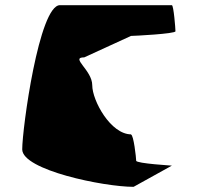

<svg xmlns="http://www.w3.org/2000/svg" viewBox="-20 -723 800 743"><path d="M66 -145C66 -65 381 0 497 0L645 -82C652 -82 507 -90 507 -101C507 -112 497 -202 487 -202L488 -203C408 -203 337 -334 337 -393C337 -452 250 -501 306 -501L487 -584C497 -584 659 -592 659 -602C659 -612 652 -703 645 -703H212C131 -703 66 -225 66 -145Z"/></svg>

Font: Ampere
Style: SuExt
Weight: 400
Version: Version 1